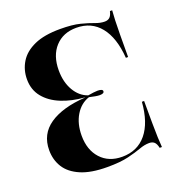

<svg xmlns="http://www.w3.org/2000/svg" viewBox="-112 -676 727 781"><g transform="rotate(-20 251.5 -285.0)"><path d="M222.6 11.3Q151.6 11.3 107.7 -7.7Q63.7 -26.6 43.1 -59.3Q22.6 -91.9 22.6 -133.9Q22.6 -203.2 77.8 -241.1Q133.1 -279 232.3 -285.5V-286.3Q176.6 -290.3 132.3 -308.5Q87.9 -326.6 62.1 -358.5Q36.3 -390.3 36.3 -435.5Q36.3 -476.6 56.9 -510.1Q77.4 -543.5 120.6 -562.9Q163.7 -582.3 232.3 -582.3Q285.5 -582.3 318.5 -573.8Q351.6 -565.3 373.4 -556.9Q395.2 -548.4 414.5 -548.4Q428.2 -548.4 436.3 -556Q444.4 -563.7 448.4 -581.5H458.1Q456.5 -562.9 455.6 -538.3Q454.8 -513.7 454.4 -476.6Q454 -439.5 454 -380.6H444.4Q437.9 -469.4 399.6 -516.9Q361.3 -564.5 296 -564.5Q238.7 -564.5 204.4 -527Q170.2 -489.5 170.2 -425.8Q170.2 -375 191.5 -338.3Q212.9 -301.6 248.4 -289.5Q262.9 -291.9 272.6 -293.1Q282.3 -294.4 290.3 -294.4Q300.8 -294.4 306.5 -291.9Q312.1 -289.5 312.1 -284.7Q312.1 -279 306.9 -276.6Q301.6 -274.2 292.7 -274.2Q285.5 -274.2 274.2 -276.2Q262.9 -278.2 248.4 -281.5Q211.3 -269.4 189.1 -232.7Q166.9 -196 166.9 -144.4Q166.9 -82.3 201.2 -44.8Q235.5 -7.3 293.5 -7.3Q359.7 -7.3 398.8 -54.8Q437.9 -102.4 444.4 -190.3H454Q454 -132.3 454.4 -94.8Q454.8 -57.3 455.6 -33.1Q456.5 -8.9 458.1 10.5H448.4Q444.4 -8.1 436.3 -15.3Q428.2 -22.6 414.5 -22.6Q394.4 -22.6 371.4 -14.1Q348.4 -5.6 313.7 2.8Q279 11.3 222.6 11.3Z"/></g></svg>

Font: Playfair 144pt SemiCondensed ExtraBold
Style: Regular
Weight: 800
Width: 4
Designer: Claus Eggers Sørensen
Foundry: Claus Eggers Sørensen
Version: Version 2.203